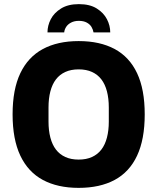

<svg xmlns="http://www.w3.org/2000/svg" viewBox="-20 -898 762 930"><path d="M361 12Q259 12 187.5 -26.5Q116 -65 78.5 -144Q41 -223 41 -344Q41 -465 78.5 -543.5Q116 -622 187.5 -660.5Q259 -699 361 -699Q464 -699 535.5 -660.5Q607 -622 644 -543.5Q681 -465 681 -344Q681 -223 644 -144Q607 -65 535.5 -26.5Q464 12 361 12ZM361 -125Q398 -125 425.5 -137.5Q453 -150 471 -173.5Q489 -197 498 -231.5Q507 -266 507 -309V-377Q507 -421 498 -455.5Q489 -490 471 -513.5Q453 -537 425.5 -549.5Q398 -562 361 -562Q324 -562 296.5 -549.5Q269 -537 251 -513.5Q233 -490 224 -455.5Q215 -421 215 -377V-309Q215 -266 224 -231.5Q233 -197 251 -173.5Q269 -150 296.5 -137.5Q324 -125 361 -125ZM210 -741Q210 -774 226 -805Q242 -836 276 -857Q310 -878 362 -878Q415 -878 448.5 -857Q482 -836 498 -805Q514 -774 514 -741H433Q431 -754 423.5 -767Q416 -780 400.5 -788.5Q385 -797 362 -797Q340 -797 324 -788.5Q308 -780 300 -767Q292 -754 291 -741Z"/></svg>

Font: Archivo SemiCondensed ExtraBold
Style: Regular
Weight: 800
Width: 4
Designer: Hector Gatti
Foundry: Omnibus-Type
Version: Version 2.001